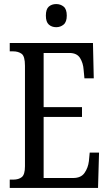

<svg xmlns="http://www.w3.org/2000/svg" viewBox="-20 -926 539 946"><path d="M28 0V-41H45Q72 -41 87.5 -53.5Q103 -66 103 -107V-602Q103 -649 86.5 -661Q70 -673 45 -673H28V-714H438L442 -540H396L392 -582Q390 -615 374.5 -640Q359 -665 322 -665H195V-398H384V-350H195V-49H341Q379 -49 396.5 -74Q414 -99 418 -132L422 -174H468L463 0ZM257 -792Q235 -792 220.5 -805Q206 -818 206 -849Q206 -881 220.5 -893.5Q235 -906 257 -906Q278 -906 293.5 -893.5Q309 -881 309 -849Q309 -818 293.5 -805Q278 -792 257 -792Z"/></svg>

Font: Noto Serif Hebrew ExtraCondensed
Style: Regular
Weight: 400
Width: 2
Designer: Monotype Design Team
Foundry: Monotype Imaging Inc.
Version: Version 2.004; ttfautohint (v1.8.4.7-5d5b)